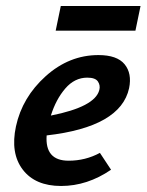

<svg xmlns="http://www.w3.org/2000/svg" viewBox="-20 -611 487 638"><path d="M182 -591H447L430 -509H165ZM307 -428Q369 -428 394 -397.5Q419 -367 409 -318Q381 -189 135 -161Q129 -77 208 -77Q264 -77 312 -103L349 -47Q270 7 183 7Q97 7 55.5 -47.5Q14 -102 33 -191Q54 -288 132 -358Q210 -428 307 -428ZM310 -312Q314 -327 305.5 -340Q297 -353 270 -353Q228 -353 197 -317Q166 -281 149 -227Q296 -256 310 -312Z"/></svg>

Font: EauTest
Style: Bold Italic
Weight: 700
Italic angle: -12°
Designer: Christian Thalmann (Catharsis Fonts)
Version: Version 0.001;PS 000.001;hotconv 1.0.88;makeotf.lib2.5.64775